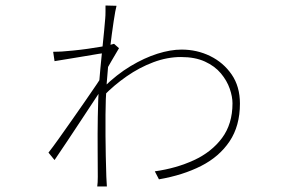

<svg xmlns="http://www.w3.org/2000/svg" viewBox="-20 -652 1040 697"><path d="M542 -30Q620 -41 684 -70.5Q748 -100 786 -151Q824 -202 824 -277Q824 -301 814 -330Q804 -359 782 -385.5Q760 -412 724 -428.5Q688 -445 637 -445Q587 -445 536.5 -426Q486 -407 440 -375Q394 -343 356 -304V-335Q404 -382 454 -412Q504 -442 551.5 -457Q599 -472 639 -472Q695 -472 743 -448.5Q791 -425 821 -381.5Q851 -338 851 -276Q851 -195 813.5 -139Q776 -83 710 -49.5Q644 -16 557 -1ZM362 -585Q363 -595 363 -611Q363 -627 363 -632L403 -631Q399 -617 392.5 -574Q386 -531 379 -472.5Q372 -414 367.5 -351.5Q363 -289 363 -236Q363 -196 363 -159Q363 -122 364 -86Q365 -50 366 -11Q367 -1 367 7.5Q367 16 368 25H333Q334 20 334.5 9.5Q335 -1 335 -10Q335 -49 334.5 -107Q334 -165 335 -227Q336 -289 339 -341Q341 -369 344.5 -404.5Q348 -440 351.5 -475.5Q355 -511 358 -540Q361 -569 362 -585ZM369 -461Q360 -460 338 -456.5Q316 -453 287.5 -448Q259 -443 230 -438.5Q201 -434 178 -430L173 -464Q184 -464 192.5 -464.5Q201 -465 205 -465Q220 -466 245.5 -468.5Q271 -471 299.5 -475Q328 -479 353.5 -483.5Q379 -488 394 -493L412 -477Q402 -460 385.5 -432Q369 -404 358 -384L356 -339Q341 -316 319 -283Q297 -250 272.5 -212.5Q248 -175 223.5 -138.5Q199 -102 178 -71L156 -98Q171 -117 193 -148Q215 -179 240 -214.5Q265 -250 288.5 -284Q312 -318 330 -344.5Q348 -371 355 -384L357 -433Z"/></svg>

Font: Noto Sans TC Thin
Style: Regular
Weight: 100
Designer: Ryoko NISHIZUKA 西塚涼子 (kana, bopomofo & ideographs); Paul D. Hunt (Latin, Greek & Cyrillic); Sandoll Communications 산돌커뮤니
Foundry: Adobe
Version: Version 2.004-H2;hotconv 1.0.118;makeotfexe 2.5.65603